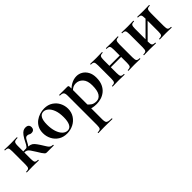

<svg xmlns="http://www.w3.org/2000/svg" viewBox="103 -1221 2318 2318"><g transform="rotate(-45 1262.0 -62.0)"><path d="M20 0Q17 0 17 -6Q17 -12 20 -12Q55 -12 65 -25Q75 -38 75 -81V-305Q75 -349 65.5 -361.5Q56 -374 21 -374Q19 -374 19 -380Q19 -386 21 -386Q42 -386 68.5 -385Q95 -384 123 -384Q154 -384 183 -385Q212 -386 234 -386Q236 -386 236 -380Q236 -374 234 -374Q193 -374 180.5 -361.5Q168 -349 168 -303V-81Q168 -38 178 -25Q188 -12 222 -12Q225 -12 225 -6Q225 0 222 0Q201 0 175.5 -1Q150 -2 123 -2Q95 -2 68.5 -1Q42 0 20 0ZM359 0Q353 0 347 -2Q341 -4 332.5 -12.5Q324 -21 310.5 -40.5Q297 -60 276 -96Q252 -136 236.5 -156.5Q221 -177 206.5 -184.5Q192 -192 170 -192Q153 -192 132 -189L131 -207Q142 -208 160 -209Q178 -210 195 -210.5Q212 -211 216 -211Q261 -211 285.5 -203.5Q310 -196 328 -176Q346 -156 372 -116Q394 -83 407 -60Q420 -37 435.5 -25Q451 -13 478 -12Q481 -12 481 -6Q481 0 478 0ZM216 -191V-211Q225 -211 234 -221Q243 -231 250 -244Q257 -257 261 -265Q288 -320 309.5 -348Q331 -376 350 -386Q369 -396 389 -396Q420 -396 433.5 -382Q447 -368 447 -347Q447 -325 434.5 -310.5Q422 -296 396 -296Q382 -296 373.5 -300Q365 -304 357.5 -308Q350 -312 336 -312Q326 -312 318 -308Q310 -304 302 -292Q294 -280 282 -257Q266 -223 249.5 -207Q233 -191 216 -191Z M696 13Q633 13 587 -16Q541 -45 516 -93.5Q491 -142 491 -198Q491 -250 511 -288Q531 -326 564 -350.5Q597 -375 636 -387Q675 -399 713 -399Q777 -399 822.5 -369Q868 -339 892 -292Q916 -245 916 -192Q916 -131 885.5 -84.5Q855 -38 805 -12.5Q755 13 696 13ZM726 -8Q766 -8 786 -47Q806 -86 806 -157Q806 -230 787.5 -279Q769 -328 740 -353Q711 -378 679 -378Q640 -378 619.5 -343Q599 -308 599 -235Q599 -167 616 -115.5Q633 -64 662 -36Q691 -8 726 -8Z M967 275Q964 275 964 269Q964 263 967 263Q1002 263 1012.5 250Q1023 237 1023 194V-305Q1023 -349 1007.5 -361.5Q992 -374 957 -374Q955 -374 955 -380Q955 -386 957 -386Q972 -386 997 -386Q1022 -386 1048.5 -386Q1075 -386 1094 -386Q1108 -386 1112 -380.5Q1116 -375 1116 -363V194Q1116 222 1122.5 237Q1129 252 1148 257.5Q1167 263 1205 263Q1208 263 1208 269Q1208 275 1205 275Q1177 275 1142 274Q1107 273 1068 273Q1040 273 1013.5 274Q987 275 967 275ZM1202 13Q1163 13 1135.5 7Q1108 1 1070 -12L1105 -75Q1127 -48 1152.5 -30Q1178 -12 1221 -12Q1268 -12 1295 -53Q1322 -94 1322 -184Q1322 -264 1285 -303.5Q1248 -343 1198 -343Q1161 -343 1134 -324Q1107 -305 1081 -276L1071 -288Q1122 -347 1168.5 -373Q1215 -399 1264 -399Q1306 -399 1342 -377.5Q1378 -356 1400.5 -315Q1423 -274 1423 -215Q1423 -151 1402.5 -107Q1382 -63 1349 -36.5Q1316 -10 1277.5 1.5Q1239 13 1202 13Z M1586 -181V-205H1855V-181ZM1541 -81V-305Q1541 -349 1531 -361.5Q1521 -374 1487 -374Q1484 -374 1484 -380Q1484 -386 1487 -386Q1508 -386 1534.5 -385Q1561 -384 1589 -384Q1616 -384 1642 -385Q1668 -386 1688 -386Q1690 -386 1690 -380Q1690 -374 1688 -374Q1654 -374 1644 -360Q1634 -346 1634 -303V-81Q1634 -38 1644 -25Q1654 -12 1688 -12Q1690 -12 1690 -6Q1690 0 1688 0Q1667 0 1641.5 -1Q1616 -2 1589 -2Q1561 -2 1534.5 -1Q1508 0 1486 0Q1483 0 1483 -6Q1483 -12 1486 -12Q1521 -12 1531 -25Q1541 -38 1541 -81ZM1810 -81V-305Q1810 -349 1800 -361.5Q1790 -374 1756 -374Q1753 -374 1753 -380Q1753 -386 1756 -386Q1777 -386 1803.5 -385Q1830 -384 1858 -384Q1885 -384 1911 -385Q1937 -386 1957 -386Q1959 -386 1959 -380Q1959 -374 1957 -374Q1923 -374 1913 -360Q1903 -346 1903 -303V-81Q1903 -38 1913 -25Q1923 -12 1957 -12Q1959 -12 1959 -6Q1959 0 1957 0Q1936 0 1910.5 -1Q1885 -2 1858 -2Q1830 -2 1803 -1Q1776 0 1755 0Q1752 0 1752 -6Q1752 -12 1755 -12Q1790 -12 1800 -25Q1810 -38 1810 -81Z M2118 -36 2100 -54 2371 -325 2389 -308ZM2076 -81V-305Q2076 -349 2066 -361.5Q2056 -374 2022 -374Q2019 -374 2019 -380Q2019 -386 2022 -386Q2043 -386 2069.5 -385Q2096 -384 2124 -384Q2151 -384 2177 -385Q2203 -386 2223 -386Q2225 -386 2225 -380Q2225 -374 2223 -374Q2189 -374 2179 -360Q2169 -346 2169 -303V-81Q2169 -38 2179 -25Q2189 -12 2223 -12Q2225 -12 2225 -6Q2225 0 2223 0Q2202 0 2176.5 -1Q2151 -2 2124 -2Q2096 -2 2069.5 -1Q2043 0 2021 0Q2018 0 2018 -6Q2018 -12 2021 -12Q2056 -12 2066 -25Q2076 -38 2076 -81ZM2345 -81V-305Q2345 -349 2335 -361.5Q2325 -374 2291 -374Q2288 -374 2288 -380Q2288 -386 2291 -386Q2312 -386 2338.5 -385Q2365 -384 2393 -384Q2420 -384 2446 -385Q2472 -386 2492 -386Q2494 -386 2494 -380Q2494 -374 2492 -374Q2458 -374 2448 -360Q2438 -346 2438 -303V-81Q2438 -38 2448 -25Q2458 -12 2492 -12Q2494 -12 2494 -6Q2494 0 2492 0Q2471 0 2445.5 -1Q2420 -2 2393 -2Q2365 -2 2338 -1Q2311 0 2290 0Q2287 0 2287 -6Q2287 -12 2290 -12Q2325 -12 2335 -25Q2345 -38 2345 -81Z"/></g></svg>

Font: Cormorant
Style: Bold
Weight: 700
Designer: Christian Thalmann (Catharsis Fonts)
Foundry: Catharsis Fonts
Version: Version 4.000